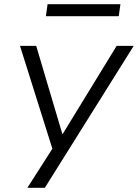

<svg xmlns="http://www.w3.org/2000/svg" viewBox="-20 -712 655 912"><path d="M110 180 238 -20 239 27 75 -494H152L276 -76H278L534 -494H615L193 180ZM198 -635 206 -692H552L544 -635Z"/></svg>

Font: Nunito Sans 7pt SemiExpanded Light
Style: Italic
Weight: 300
Width: 6
Italic angle: -9°
Designer: Vernon Adams
Foundry: Vernon Adams
Version: Version 3.101;gftools[0.9.27]